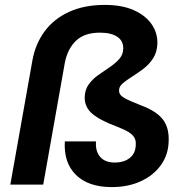

<svg xmlns="http://www.w3.org/2000/svg" viewBox="-20 -752 753 782"><path d="M435 10Q340 10 289.5 -39.5Q239 -89 244 -176H371Q368 -136 388 -113Q408 -90 447 -90Q486 -90 509.5 -109.5Q533 -129 533 -164Q534 -180 527 -192Q520 -204 503 -214.5Q486 -225 457 -236Q387 -262 355.5 -289Q324 -316 325 -357Q326 -387 341.5 -408.5Q357 -430 380.5 -446.5Q404 -463 427 -478.5Q450 -494 465.5 -511.5Q481 -529 482 -553Q483 -585 458 -602Q433 -619 387 -619Q324 -619 289.5 -586Q255 -553 244 -496L156 0H22L112 -506Q124 -573 161.5 -624Q199 -675 261 -703.5Q323 -732 407 -732Q477 -732 525 -710.5Q573 -689 597.5 -653.5Q622 -618 621 -575Q620 -540 604 -515Q588 -490 565 -472.5Q542 -455 519 -440.5Q496 -426 480.5 -413Q465 -400 465 -385Q464 -375 470.5 -366Q477 -357 496.5 -347.5Q516 -338 554 -323Q616 -300 642.5 -266.5Q669 -233 667 -178Q666 -123 636 -80.5Q606 -38 554 -14Q502 10 435 10Z"/></svg>

Font: DM Sans 18pt
Style: Bold Italic
Weight: 700
Italic angle: -10°
Designer: Colophon Foundry, Jonny Pinhorn
Foundry: Colophon Foundry
Version: Version 4.004;gftools[0.9.30]